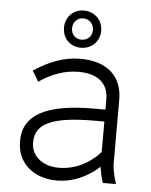

<svg xmlns="http://www.w3.org/2000/svg" viewBox="-53 -782 656 833"><g transform="rotate(5 275.0 -365.5)"><path d="M279 -576C326 -576 361 -610 361 -657C361 -703 326 -738 279 -738C233 -738 199 -703 199 -657C199 -610 233 -576 279 -576ZM279 -611C253 -611 234 -630 234 -657C234 -684 253 -704 279 -704C305 -704 325 -684 325 -657C325 -630 305 -611 279 -611ZM226 7C291 7 356 -20 410 -69C413 -45 419 -17 426 0H483C474 -25 465 -63 465 -92V-367C465 -467 399 -528 284 -528H280C210 -528 145 -502 80 -459L108 -413C160 -450 221 -471 276 -471H281C362 -471 409 -432 409 -364V-318H358C152 -318 52 -264 52 -152V-147C52 -55 123 7 226 7ZM229 -49C159 -49 109 -89 109 -147V-151C109 -233 186 -266 370 -266H409V-133C361 -80 298 -49 229 -49Z"/></g></svg>

Font: Fixel Text Light
Style: Regular
Weight: 300
Width: 4
Designer: AlfaBravo + MacPaw
Foundry: Kyrylo Tkachov, Marchela Mozhyna, Serhii Makarenko, Maria Weinstein, Zakhar Kryvoshyya
Version: Version 1.211